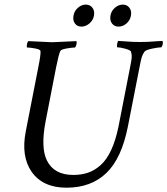

<svg xmlns="http://www.w3.org/2000/svg" viewBox="-20 -829 743 852"><path d="M211.4 -641.6Q223.6 -641.6 318.8 -646.5Q321.8 -642.6 319.3 -632.3Q316.9 -622.1 313 -618.2Q299.3 -618.2 274.9 -613.8Q250.5 -609.4 247.6 -602.5Q240.7 -588.9 229 -530.3L182.1 -289.1Q160.2 -173.8 188 -117.2Q219.7 -52.7 305.2 -52.7Q342.3 -52.7 371.6 -63Q400.9 -73.2 427.2 -96.9Q453.6 -120.6 473.4 -163.3Q493.2 -206.1 505.9 -267.6L557.6 -532.2Q563.5 -562 564.5 -573.2Q565.4 -584.5 561.5 -599.6Q559.1 -606.4 536.1 -612.8Q513.2 -619.1 500 -619.1Q498 -625 499.8 -633.5Q501.5 -642.1 503.9 -647.5Q515.6 -647 534.4 -645.5Q553.2 -644 568.4 -643.3Q583.5 -642.6 601.6 -642.6Q620.1 -642.6 635 -643.3Q649.9 -644 668 -645.5Q686 -647 701.2 -647.5Q706.1 -634.8 696.3 -619.1Q683.6 -619.1 655.3 -613.3Q627 -607.4 621.1 -599.6Q613.3 -588.9 609.1 -575.7Q605 -562.5 599.6 -533.2L547.9 -269.5Q520 -126.5 452.1 -61.3Q384.3 3.9 274.9 3.9Q170.4 3.9 120.6 -66.4Q72.8 -134.8 94.2 -245.1L149.9 -530.3Q161.6 -587.9 159.7 -602.5Q159.2 -609.4 136.5 -613.8Q113.8 -618.2 100.1 -618.2Q97.7 -621.6 99.6 -632.3Q101.6 -643.1 106 -646.5Q198.7 -641.6 211.4 -641.6ZM470.2 -759.8Q473.6 -780.3 489.7 -794.4Q505.9 -808.6 524.9 -808.6Q543.9 -808.6 554.4 -794.4Q564.9 -780.3 561 -759.8Q557.6 -739.3 541.5 -725.1Q525.4 -710.9 506.3 -710.9Q487.3 -710.9 476.8 -725.1Q466.3 -739.3 470.2 -759.8ZM306.2 -759.8Q309.6 -780.3 325.7 -794.4Q341.8 -808.6 360.8 -808.6Q379.9 -808.6 390.4 -794.4Q400.9 -780.3 397 -759.8Q393.6 -739.3 377 -725.1Q360.4 -710.9 341.3 -710.9Q322.3 -710.9 312.3 -725.1Q302.2 -739.3 306.2 -759.8Z"/></svg>

Font: Amiri
Style: Slanted
Weight: 400
Italic angle: 9°
Designer: Khaled Hosny
Version: Version 000.107